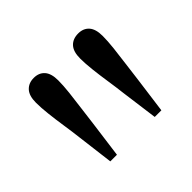

<svg xmlns="http://www.w3.org/2000/svg" viewBox="-88 -918 553 553"><g transform="rotate(-45 188.0 -642.0)"><path d="M98 -805Q119 -805 131 -791.5Q143 -778 143 -750Q143 -730 140 -702.5Q137 -675 133 -646Q129 -617 126 -591L111 -479H84L70 -591Q67 -617 62.5 -646.5Q58 -676 55 -703Q52 -730 52 -750Q52 -778 64.5 -791.5Q77 -805 98 -805ZM279 -805Q300 -805 312 -791.5Q324 -778 324 -750Q324 -730 321 -702.5Q318 -675 314 -646Q310 -617 307 -591L292 -479H265L250 -591Q247 -617 242.5 -646.5Q238 -676 235 -703Q232 -730 232 -750Q232 -778 244.5 -791.5Q257 -805 279 -805Z"/></g></svg>

Font: Noto Serif JP ExtraLight
Style: Regular
Weight: 400
Version: Version 2.003-H1;hotconv 1.1.1;makeotfexe 2.6.0